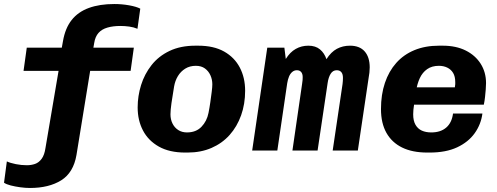

<svg xmlns="http://www.w3.org/2000/svg" viewBox="-51 -748 2471 954"><path d="M98 186Q75 186 49.5 182.5Q24 179 2.5 173.5Q-19 168 -31 160L-17 54Q0 62 27.5 67.5Q55 73 82 73Q104 73 123 66.5Q142 60 156 41Q170 22 175 -13L240 -396H66L82 -511H256L262 -544Q273 -608 305 -648.5Q337 -689 390.5 -708.5Q444 -728 517 -728Q555 -728 591 -721.5Q627 -715 646 -705L632 -605Q613 -613 591 -616Q569 -619 547 -619Q511 -619 483 -611Q455 -603 438.5 -584.5Q422 -566 417 -534L413 -511H614L598 -396H397L329 22Q314 110 253 148Q192 186 98 186Z M869 10Q791 10 738.5 -19.5Q686 -49 659.5 -99.5Q633 -150 633 -214Q633 -271 650 -325.5Q667 -380 702 -424.5Q737 -469 791.5 -495Q846 -521 920 -521H934Q1011 -521 1062.5 -492Q1114 -463 1140.5 -412.5Q1167 -362 1167 -297Q1167 -231 1147 -175Q1127 -119 1090 -77.5Q1053 -36 1000 -13Q947 10 881 10ZM878 -90Q923 -90 950 -118Q977 -146 985 -187Q990 -212 994 -240Q998 -268 1001 -292Q1004 -316 1004 -329Q1004 -353 994.5 -374Q985 -395 967 -408Q949 -421 922 -421Q892 -421 869.5 -407Q847 -393 833 -370Q819 -347 814 -318Q806 -272 801 -236Q796 -200 796 -180Q796 -155 806 -134.5Q816 -114 834.5 -102Q853 -90 878 -90Z M1202 0 1277 -511H1362L1369 -455Q1390 -489 1418.5 -505Q1447 -521 1481 -521Q1517 -521 1539 -502.5Q1561 -484 1571 -454Q1594 -490 1623 -505.5Q1652 -521 1688 -521Q1736 -521 1761 -492.5Q1786 -464 1786 -413Q1786 -401 1784.5 -387Q1783 -373 1780 -357L1727 0H1602L1651 -330Q1652 -338 1652.5 -346Q1653 -354 1653 -361Q1653 -380 1645 -389.5Q1637 -399 1622 -399Q1603 -399 1592 -381.5Q1581 -364 1577 -336L1527 0H1402L1450 -331Q1452 -342 1452.5 -350.5Q1453 -359 1453 -365Q1453 -381 1445.5 -390Q1438 -399 1424 -399Q1411 -399 1401 -390.5Q1391 -382 1385 -367.5Q1379 -353 1376 -334L1327 0Z M2072 10Q1998 10 1947 -15Q1896 -40 1869 -88Q1842 -136 1842 -206Q1842 -278 1861.5 -336Q1881 -394 1918 -435.5Q1955 -477 2008.5 -499Q2062 -521 2130 -521H2149Q2215 -521 2263 -497Q2311 -473 2337.5 -431Q2364 -389 2364 -335Q2364 -321 2362.5 -303Q2361 -285 2359 -266Q2357 -247 2353 -228H1938L2015 -278Q2011 -257 2006.5 -229Q2002 -201 2002 -180Q2002 -148 2013.5 -128Q2025 -108 2045 -99Q2065 -90 2092 -90Q2138 -90 2166 -114Q2194 -138 2200 -184H2346Q2339 -130 2307.5 -86Q2276 -42 2220.5 -16Q2165 10 2084 10ZM2016 -295 1950 -314H2209Q2211 -324 2211 -329.5Q2211 -335 2211 -340Q2211 -368 2200.5 -385.5Q2190 -403 2171.5 -412Q2153 -421 2130 -421Q2095 -421 2071.5 -404.5Q2048 -388 2035 -360Q2022 -332 2016 -295Z"/></svg>

Font: Chivo Mono
Style: Bold Italic
Weight: 700
Italic angle: -8.05°
Monospace: yes
Version: Version 1.008